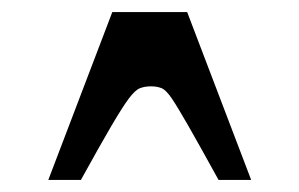

<svg xmlns="http://www.w3.org/2000/svg" viewBox="-20 -720 496 318"><path d="M60 -422 166 -700H290L396 -422H342Q310 -480 292 -511.5Q274 -543 264.5 -557Q255 -571 247.5 -574Q240 -577 230 -577Q220 -577 212 -574Q204 -571 193.5 -557Q183 -543 164.5 -511.5Q146 -480 114 -422Z"/></svg>

Font: Ojuju SemiBold
Style: Regular
Weight: 600
Designer: Chisaokwu Joboson, Mirko Velimirovic
Foundry: Udi Foundry
Version: Version 1.000